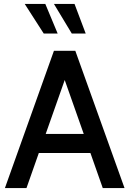

<svg xmlns="http://www.w3.org/2000/svg" viewBox="-20 -959 660 979"><path d="M441 -179H178L115 0H5L255 -700H364L615 0H504ZM407 -276 310 -551 213 -276ZM203 -788 106 -939H211L274 -788ZM346 -788 255 -939H360L417 -788Z"/></svg>

Font: Cabin Medium
Style: Regular
Weight: 500
Designer: Pablo Impallari
Foundry: Pablo Impallari. http://www.impallari.com Igino Marini. http://www.ikern.com
Version: Version 2.001